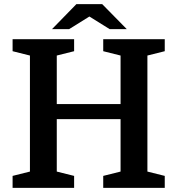

<svg xmlns="http://www.w3.org/2000/svg" viewBox="-20 -910 859 930"><path d="M694 -641V-79L778 -58V0H480V-58L564 -79V-333H255V-79L339 -58V0H41V-58L125 -79V-641L41 -662V-720H339V-662L255 -641V-406H564V-641L480 -662V-720H778V-662ZM594 -769 475 -890H350L232 -769H315L413 -830L511 -769Z"/></svg>

Font: Domine
Style: Bold
Weight: 700
Designer: Pablo Impallari, Rodrigo Fuenzalida, Brenda Gallo
Foundry: Pablo Impallari, Rodrigo Fuenzalida, Brenda Gallo
Version: Version 2.000